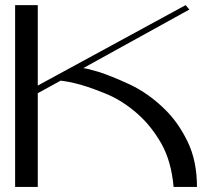

<svg xmlns="http://www.w3.org/2000/svg" viewBox="-20 -741 860 762"><path d="M310.5 -470.7Q451.2 -548.8 731.4 -703.1Q726.6 -709 716.8 -720.7Q521.5 -614.3 129.9 -401.4Q129.9 -507.8 129.9 -720.7Q100.6 -720.7 40 -720.7Q40 -480.5 40 1Q70.3 1 129.9 1Q129.9 -123 129.9 -371.1Q160.2 -387.7 220.7 -420.9Q220.7 -420.9 235.4 -418.9Q250 -417 275.4 -411.1Q322.3 -400.4 392.6 -372.1Q463.9 -344.7 528.3 -287.1Q581.1 -240.2 621.1 -169.9Q660.2 -99.6 668.9 1Q700.2 1 761.7 1Q761.7 -102.5 724.6 -178.7Q688.5 -253.9 634.8 -306.6Q569.3 -371.1 494.1 -406.2Q419.9 -440.4 370.1 -456.1Q342.8 -463.9 327.1 -467.8Q310.5 -470.7 310.5 -470.7Z"/></svg>

Font: Suave
Style: Regular
Weight: 400
Designer: Manu Ambady
Version: Version 1.0